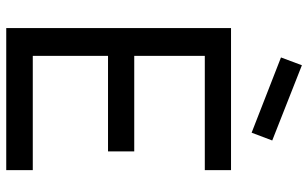

<svg xmlns="http://www.w3.org/2000/svg" viewBox="-206 -781 987 615"><g transform="rotate(90 287.5 -473.5)"><path d="M405 -786 164 -880 189 -947 430 -852ZM70 0V-720H525V-636H159V-410H465V-326H159V-85H525V0Z"/></g></svg>

Font: Manrope Medium
Style: Medium
Weight: 500
Designer: Mikhail Sharanda
Foundry: Mikhail Sharanda
Version: Version 4.000;hotconv 1.0.109;makeotfexe 2.5.65596